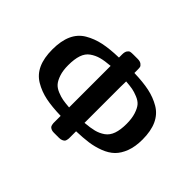

<svg xmlns="http://www.w3.org/2000/svg" viewBox="-140 -945 1195 1195"><g transform="rotate(45 458.0 -347.0)"><path d="M389.2 -617.2V-645Q389.2 -667 397 -678.5Q404.8 -689.9 413.8 -691.9Q422.9 -693.8 439.9 -693.8H478Q499 -693.8 510.5 -684.8Q522 -675.8 523.4 -667.5Q524.9 -659.2 524.9 -645V-617.2Q603 -615.2 658.4 -603.5Q713.9 -591.8 760.5 -564.5Q807.1 -537.1 830.6 -486.1Q854 -435.1 854 -359.9Q854 -297.9 836.9 -252.4Q819.8 -207 791.5 -179.4Q763.2 -151.9 719 -135Q674.8 -118.2 629.9 -112.1Q585 -106 524.9 -104V-51.8Q524.9 -43 524.9 -40.5Q524.9 -38.1 522.9 -28.1Q521 -18.1 516.6 -13.4Q512.2 -8.8 502.7 -4.4Q493.2 0 479 0H432.1Q418.9 0 409.9 -4.4Q400.9 -8.8 397 -13.4Q393.1 -18.1 391.1 -27.6Q389.2 -37.1 389.2 -40Q389.2 -43 389.2 -51.8V-104Q310.1 -106 254.6 -117.4Q199.2 -128.9 152.6 -156.5Q106 -184.1 83 -234.6Q60.1 -285.2 60.1 -360.1Q60.1 -435.1 83 -486.1Q106 -537.1 152.6 -564.5Q199.2 -591.8 254.6 -603.5Q310.1 -615.2 389.2 -617.2ZM199.2 -359.9Q199.2 -314 210.2 -281Q221.2 -248 236.6 -230Q252 -211.9 280 -200.4Q308.1 -189 330.1 -185.1Q352.1 -181.2 389.2 -178.2V-543.9Q340.3 -540 308.6 -531.5Q276.9 -522.9 250 -503.9Q223.1 -484.9 211.2 -449.5Q199.2 -414.1 199.2 -359.9ZM524.9 -178.2Q572.8 -182.1 604.5 -190.2Q636.2 -198.2 663.1 -217Q689.9 -235.8 702.4 -271Q714.8 -306.2 714.8 -358.9Q714.8 -405.8 703.9 -439.9Q692.9 -474.1 678 -491.9Q663.1 -509.8 634.5 -521.5Q606 -533.2 584.5 -537.1Q563 -541 525.9 -543.9L524.9 -495.1Z"/></g></svg>

Font: CMU Sans Serif
Style: Bold
Weight: 700
Version: Version 0.7.0